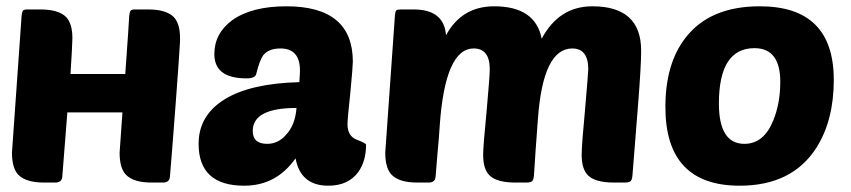

<svg xmlns="http://www.w3.org/2000/svg" viewBox="-20 -580 2703 610"><path d="M378 -345Q382 -402 387 -473Q388 -496 390 -521Q391 -542 395 -546Q397 -550 411 -550H450Q508 -550 532 -526Q552 -505 552 -459V-449Q550 -410 539 -262.5Q528 -115 520 -20Q519 0 498 0H462Q404 0 380 -25Q360 -46 360 -95Q360 -97 369 -223H194Q187 -137 178 -20Q177 0 156 0H120Q62 0 38 -25Q18 -46 18 -95Q18 -101 48 -521Q49 -542 53 -546Q55 -550 69 -550H108Q166 -550 190 -526Q210 -505 210 -459Q210 -439 204 -345Z M693 -264Q775 -315 931 -319Q933 -347 933 -356Q933 -426 871 -426Q833 -426 816 -404Q805 -389 794 -345Q791 -331 763 -331Q661 -331 661 -408Q661 -474 718 -516Q780 -560 890 -560Q1101 -560 1101 -384Q1101 -369 1093 -285Q1084 -201 1084 -186Q1084 -147 1114 -136Q1143 -125 1143 -120Q1143 -68 1118 -33Q1086 10 1023 10Q935 10 919 -77Q858 10 756 10Q611 10 611 -123Q611 -213 693 -264ZM783 -164Q783 -123 829 -123Q864 -123 889 -152Q918 -183 922 -237Q783 -237 783 -164Z M1370 -93 1364 -20Q1363 0 1342 0H1306Q1248 0 1224 -25Q1204 -46 1204 -95Q1204 -101 1234 -521Q1235 -543 1239 -547Q1242 -550 1255 -550H1294Q1391 -550 1397 -468Q1447 -560 1550 -560Q1681 -560 1701 -457Q1756 -560 1862 -560Q2017 -560 2017 -419Q2017 -371 2007 -245L1990 -31Q1989 -9 1984 -5Q1980 0 1963 0H1931Q1871 0 1848 -23Q1828 -43 1828 -88Q1828 -119 1839 -235Q1849 -351 1849 -360Q1849 -426 1798 -426Q1705 -426 1689 -202Q1680 -83 1677 -31Q1676 -9 1671 -5Q1667 0 1650 0H1618Q1558 0 1535 -23Q1515 -43 1515 -88Q1515 -115 1526 -227Q1536 -338 1536 -360Q1536 -426 1485 -426Q1394 -426 1377 -180Q1375 -145 1370 -93Z M2094 -240Q2094 -378 2158 -460Q2235 -560 2394 -560Q2629 -560 2629 -326Q2629 -198 2574 -111Q2497 10 2330 10Q2094 10 2094 -240ZM2264 -251Q2264 -123 2345 -123Q2407 -123 2437 -198Q2459 -252 2459 -320Q2459 -427 2377 -427Q2264 -427 2264 -251Z"/></svg>

Font: PoetsenOne
Style: Regular
Weight: 400
Designer: Rodrigo Fuenzalida, Pablo Impallari
Foundry: Pablo Impallari, Rodrigo Fuenzalida
Version: Version 1.000